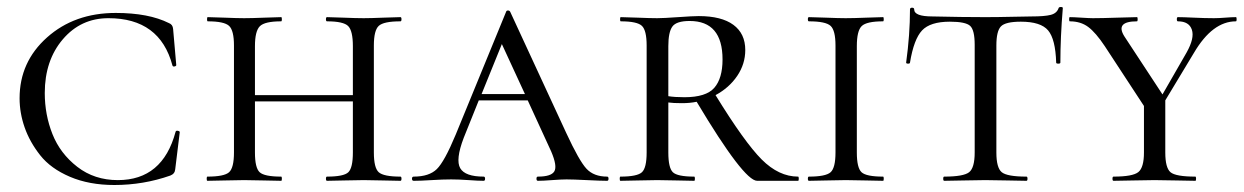

<svg xmlns="http://www.w3.org/2000/svg" viewBox="-20 -517 3556 549"><path d="M311 -480Q405 -480 463 -451Q474 -447 475 -434L484 -331Q484 -328 479 -327Q474 -326 473 -330Q437 -465 290 -465Q211 -465 159.5 -404.5Q108 -344 108 -251Q108 -189 130 -133.5Q152 -78 201 -40Q250 -2 317 -2Q445 -2 482 -140Q483 -144 488.5 -143Q494 -142 494 -139L481 -33Q480 -20 467 -15Q390 12 307 12Q235 12 180 -11.5Q125 -35 95 -73Q65 -111 50.5 -152.5Q36 -194 36 -236Q36 -340 114.5 -410Q193 -480 311 -480Z M1125 -12Q1128 -12 1128 -6Q1128 0 1125 0Q1112 0 1076 -1Q1040 -2 1020 -2Q998 -2 962.5 -1Q927 0 915 0Q912 0 912 -6Q912 -12 915 -12Q963 -12 976 -24.5Q989 -37 989 -81V-227H709V-81Q709 -37 722.5 -24.5Q736 -12 784 -12Q786 -12 786 -6Q786 0 784 0Q771 0 735.5 -1Q700 -2 678 -2Q658 -2 622 -1Q586 0 573 0Q571 0 571 -6Q571 -12 573 -12Q621 -12 635 -24.5Q649 -37 649 -81V-387Q649 -430 635 -443Q621 -456 574 -456Q572 -456 572 -462Q572 -468 574 -468Q587 -468 622.5 -466.5Q658 -465 678 -465Q700 -465 736 -466.5Q772 -468 784 -468Q786 -468 786 -462Q786 -456 784 -456Q737 -456 723 -442Q709 -428 709 -385V-245H989V-385Q989 -429 975.5 -442.5Q962 -456 915 -456Q912 -456 912 -462Q912 -468 915 -468Q927 -468 962.5 -466.5Q998 -465 1020 -465Q1040 -465 1076 -466.5Q1112 -468 1125 -468Q1128 -468 1128 -462Q1128 -456 1125 -456Q1077 -456 1063 -443Q1049 -430 1049 -387V-81Q1049 -37 1063 -24.5Q1077 -12 1125 -12Z M1716 -12Q1720 -12 1720 -6Q1720 0 1716 0Q1698 0 1658 -2Q1618 -4 1600 -4Q1585 -4 1558.5 -2Q1532 0 1518 0Q1514 0 1514 -6Q1514 -12 1518 -12Q1556 -12 1565 -27Q1574 -42 1556 -84L1489 -230H1349L1306 -123Q1282 -60 1296 -36Q1310 -12 1363 -12Q1367 -12 1367 -6Q1367 0 1363 0Q1348 0 1320 -2Q1292 -4 1270 -4Q1246 -4 1214 -2Q1182 0 1163 0Q1158 0 1158 -6Q1158 -12 1163 -12Q1207 -12 1229 -33.5Q1251 -55 1283 -132L1427 -483Q1428 -487 1432.5 -487Q1437 -487 1439 -483L1599 -137Q1636 -57 1657 -34.5Q1678 -12 1716 -12ZM1357 -248H1481L1415 -391Z M2262 -12Q2264 -12 2264 -6Q2264 0 2262 0H2145Q2107 0 1972 -226Q1953 -222 1930 -222Q1904 -222 1891 -224V-81Q1891 -37 1904 -24.5Q1917 -12 1965 -12Q1967 -12 1967 -6Q1967 0 1965 0Q1952 0 1917 -1Q1882 -2 1859 -2Q1839 -2 1803.5 -1Q1768 0 1754 0Q1752 0 1752 -6Q1752 -12 1754 -12Q1802 -12 1815.5 -24.5Q1829 -37 1829 -81V-387Q1829 -430 1815.5 -443Q1802 -456 1755 -456Q1753 -456 1753 -462Q1753 -468 1755 -468Q1768 -468 1803.5 -466.5Q1839 -465 1859 -465Q1877 -465 1919 -468Q1961 -471 1978 -471Q2043 -471 2077 -446Q2111 -421 2111 -374Q2111 -334 2088 -300Q2065 -266 2026 -245Q2109 -110 2158 -61Q2207 -12 2262 -12ZM1891 -242Q1909 -239 1937 -239Q1999 -239 2022.5 -266Q2046 -293 2046 -347Q2046 -457 1952 -457Q1914 -457 1902.5 -441Q1891 -425 1891 -385Z M2430 -81Q2430 -37 2443.5 -24.5Q2457 -12 2505 -12Q2507 -12 2507 -6Q2507 0 2505 0Q2492 0 2456.5 -1Q2421 -2 2398 -2Q2378 -2 2342 -1Q2306 0 2293 0Q2290 0 2290 -6Q2290 -12 2293 -12Q2341 -12 2355 -24.5Q2369 -37 2369 -81V-387Q2369 -430 2355 -443Q2341 -456 2293 -456Q2290 -456 2290 -462Q2290 -468 2293 -468Q2306 -468 2342 -466.5Q2378 -465 2398 -465Q2421 -465 2457 -466.5Q2493 -468 2505 -468Q2507 -468 2507 -462Q2507 -456 2505 -456Q2458 -456 2444 -442.5Q2430 -429 2430 -385Z M2696 -455Q2640 -455 2616.5 -430Q2593 -405 2582 -338Q2582 -335 2576.5 -335Q2571 -335 2571 -338Q2582 -418 2582 -490Q2582 -495 2588 -495Q2594 -495 2594 -490Q2594 -470 2646 -470Q2732 -468 2797 -468Q2832 -468 2874.5 -469Q2917 -470 2930 -470Q2967 -470 2984.5 -474.5Q3002 -479 3007 -494Q3008 -497 3013.5 -497Q3019 -497 3019 -494Q3012 -410 3012 -338Q3012 -335 3006 -335Q3000 -335 3000 -338Q2998 -405 2977 -430Q2956 -455 2899 -455Q2855 -455 2842 -441.5Q2829 -428 2829 -387V-81Q2829 -37 2844.5 -24.5Q2860 -12 2915 -12Q2918 -12 2918 -6Q2918 0 2915 0Q2901 0 2861.5 -1Q2822 -2 2797 -2Q2774 -2 2734.5 -1Q2695 0 2680 0Q2677 0 2677 -6Q2677 -12 2680 -12Q2735 -12 2751 -24.5Q2767 -37 2767 -81V-389Q2767 -431 2754 -443Q2741 -455 2696 -455Z M3514 -468Q3516 -468 3516 -462Q3516 -456 3514 -456Q3447 -456 3394 -366L3312 -230V-81Q3312 -37 3327 -24.5Q3342 -12 3398 -12Q3400 -12 3400 -6Q3400 0 3398 0Q3383 0 3344.5 -1Q3306 -2 3281 -2Q3259 -2 3219 -1Q3179 0 3164 0Q3161 0 3161 -6Q3161 -12 3164 -12Q3219 -12 3235 -25Q3251 -38 3251 -81V-214L3139 -385Q3113 -424 3091.5 -440Q3070 -456 3039 -456Q3037 -456 3037 -462Q3037 -468 3039 -468Q3049 -468 3072 -466.5Q3095 -465 3105 -465Q3131 -465 3174.5 -466.5Q3218 -468 3231 -468Q3233 -468 3233 -462Q3233 -456 3231 -456Q3168 -456 3195 -413L3304 -247L3373 -367Q3396 -408 3388 -432Q3380 -456 3348 -456Q3345 -456 3345 -462Q3345 -468 3348 -468Q3363 -468 3394 -466.5Q3425 -465 3451 -465Q3465 -465 3483.5 -466.5Q3502 -468 3514 -468Z"/></svg>

Font: Cormorant SC
Style: Regular
Weight: 400
Designer: Christian Thalmann (Catharsis Fonts)
Version: Version 1.000;PS 002.000;hotconv 1.0.88;makeotf.lib2.5.64775